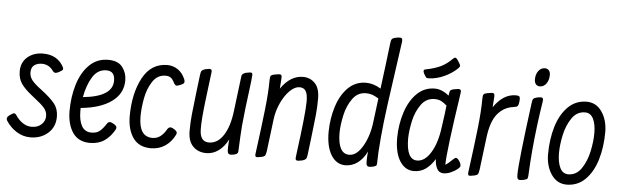

<svg xmlns="http://www.w3.org/2000/svg" viewBox="-47 -875 3394 1049"><g transform="rotate(5 1650.0 -350.5)"><path d="M172 -398Q147 -398 130.5 -385.5Q114 -373 114 -346Q114 -322 129.5 -302.5Q145 -283 183 -255Q233 -217 256 -188Q279 -159 279 -117Q279 -60 240 -26Q201 8 144 8Q103 8 68 -14Q33 -36 10 -72Q7 -78 7 -83Q7 -94 26 -106Q38 -115 45 -115Q52 -115 59 -104Q75 -80 97.5 -65Q120 -50 146 -50Q179 -50 199.5 -69Q220 -88 220 -115Q220 -141 202.5 -160.5Q185 -180 151 -206L131 -222Q93 -252 74 -279.5Q55 -307 55 -347Q55 -396 89 -425Q123 -454 174 -454Q253 -454 287 -391Q290 -385 290 -381Q290 -375 285 -371Q280 -367 267 -360Q255 -355 250 -355Q241 -355 233 -367Q210 -398 172 -398Z M608 -86Q608 -80 604 -73Q582 -34 549.5 -12Q517 10 469 10Q407 9 376.5 -35.5Q346 -80 345 -152Q345 -233 366 -301Q387 -369 429 -410Q471 -451 532 -451Q586 -451 610 -419.5Q634 -388 634 -347Q634 -275 573 -230.5Q512 -186 404 -176V-158Q404 -107 421 -77Q438 -47 474 -47Q502 -47 518.5 -60Q535 -73 552 -99Q560 -113 570 -113Q576 -113 582 -110L595 -103Q608 -94 608 -86ZM411 -236Q573 -252 573 -340Q573 -393 527 -393Q479 -393 451 -347.5Q423 -302 411 -236Z M803 10Q739 9 707.5 -35.5Q676 -80 675 -152Q675 -279 721 -365Q767 -451 857 -451Q889 -450 914 -433Q939 -416 953 -384Q957 -376 957 -368Q957 -358 943 -352L928 -346Q921 -343 916 -343Q908 -343 900 -357Q891 -376 880 -384Q869 -392 852 -392Q807 -392 780.5 -352Q754 -312 744 -258Q734 -204 734 -158Q734 -47 809 -47Q834 -47 853 -62Q872 -77 884 -99Q892 -113 902 -113Q908 -113 914 -110L926 -103Q939 -94 939 -86Q939 -80 935 -73Q916 -35 882.5 -12.5Q849 10 803 10Z M1109 10Q1064 10 1036 -18.5Q1008 -47 1008 -103Q1008 -149 1012.5 -194Q1017 -239 1027 -322L1038 -412Q1040 -431 1045.5 -436.5Q1051 -442 1064 -446Q1084 -450 1086 -450Q1095 -450 1098 -445Q1101 -440 1099 -428L1096 -405Q1094 -390 1080.5 -279.5Q1067 -169 1068 -119Q1068 -49 1118 -49Q1166 -49 1198 -98.5Q1230 -148 1240 -234L1262 -412Q1263 -431 1268.5 -436.5Q1274 -442 1287 -446Q1307 -450 1311 -450Q1319 -450 1321.5 -445.5Q1324 -441 1322 -429Q1322 -418 1314 -356Q1300 -252 1291 -158Q1287 -109 1283 -13Q1282 1 1259 5Q1247 7 1244 7Q1232 7 1228 -1Q1224 -9 1225 -30Q1225 -48 1228 -76Q1208 -36 1177 -13Q1146 10 1109 10Z M1419 -416Q1419 -436 1423.5 -441.5Q1428 -447 1443 -450Q1467 -454 1469 -454Q1478 -454 1481 -449.5Q1484 -445 1483 -432L1479 -376Q1531 -451 1600 -451Q1639 -451 1665.5 -424Q1692 -397 1692 -339Q1692 -293 1687.5 -248Q1683 -203 1673 -120L1662 -30Q1660 -11 1654.5 -5.5Q1649 0 1636 4Q1616 8 1612 8Q1603 8 1600 3Q1597 -2 1599 -14L1602 -38Q1631 -254 1631 -319Q1631 -358 1620.5 -375.5Q1610 -393 1586 -393Q1560 -393 1533 -366.5Q1506 -340 1486 -297Q1466 -254 1460 -208L1438 -30Q1435 -10 1430.5 -4.5Q1426 1 1413 4Q1393 8 1389 8Q1381 8 1378.5 3.5Q1376 -1 1378 -13Q1397 -154 1408 -252Q1419 -350 1419 -416Z M2108 -711Q2117 -711 2120 -706.5Q2123 -702 2122 -690Q2088 -454 2073 -341.5Q2058 -229 2052 -157Q2044 -66 2044 -19Q2044 -5 2039.5 -2Q2035 1 2020 5Q2008 7 2005 7Q1993 7 1989 -1Q1985 -9 1986 -30Q1986 -48 1989 -76Q1970 -36 1939.5 -13Q1909 10 1870 10Q1822 9 1793.5 -37Q1765 -83 1765 -164Q1766 -239 1787 -304.5Q1808 -370 1848.5 -409.5Q1889 -449 1946 -449Q1987 -449 2027 -424Q2045 -562 2058 -673Q2060 -692 2064.5 -698Q2069 -704 2081 -707Q2097 -711 2108 -711ZM2020 -369Q2001 -381 1985.5 -386.5Q1970 -392 1951 -392Q1905 -392 1877 -353Q1849 -314 1837.5 -262Q1826 -210 1825 -166Q1825 -49 1888 -49Q1929 -49 1962 -106Q1995 -163 2004 -242Z M2499 -42Q2499 -34 2484.5 -22.5Q2470 -11 2449.5 -2Q2429 7 2410 7Q2385 7 2373.5 -15.5Q2362 -38 2362 -67Q2338 -29 2310.5 -10Q2283 9 2246 9Q2198 8 2169.5 -38Q2141 -84 2141 -165Q2142 -240 2163.5 -305.5Q2185 -371 2225.5 -410.5Q2266 -450 2323 -450Q2362 -450 2401 -418V-421Q2403 -441 2407.5 -446.5Q2412 -452 2425 -455Q2449 -459 2451 -459Q2461 -459 2464 -454Q2467 -449 2465 -437Q2416 -112 2416 -40Q2431 -49 2452 -70Q2465 -83 2470 -83Q2479 -83 2489 -68.5Q2499 -54 2499 -42ZM2394 -363Q2378 -378 2362.5 -385.5Q2347 -393 2327 -393Q2281 -393 2253 -354Q2225 -315 2213.5 -263Q2202 -211 2201 -167Q2201 -50 2260 -50Q2302 -50 2334.5 -102.5Q2367 -155 2378 -240Q2392 -336 2394 -363ZM2419 -628Q2426 -628 2436 -612Q2449 -593 2449 -586Q2449 -580 2442 -573Q2414 -545 2372 -525Q2330 -505 2287 -503Q2274 -502 2270 -506.5Q2266 -511 2258 -525Q2253 -534 2253 -541Q2253 -548 2263 -550Q2314 -560 2346.5 -576Q2379 -592 2407 -621Q2414 -628 2419 -628Z M2605 -30Q2602 -10 2597.5 -4.5Q2593 1 2580 4Q2560 8 2556 8Q2548 8 2545.5 3.5Q2543 -1 2545 -13Q2564 -154 2575 -252Q2586 -350 2586 -416Q2586 -436 2590.5 -441.5Q2595 -447 2610 -450Q2634 -454 2636 -454Q2645 -454 2648 -449.5Q2651 -445 2650 -432L2646 -376Q2698 -452 2767 -452Q2780 -452 2785 -448.5Q2790 -445 2790 -433Q2790 -424 2789 -418Q2787 -400 2781.5 -394.5Q2776 -389 2760 -387Q2708 -381 2673 -339.5Q2638 -298 2627 -208Z M2873 -19Q2877 -102 2882 -157Q2893 -285 2916 -432Q2918 -443 2915 -448Q2912 -453 2904 -453Q2894 -453 2879 -449Q2867 -446 2862.5 -440Q2858 -434 2856 -415Q2813 -89 2813 -21Q2813 -5 2816.5 1Q2820 7 2831 7Q2834 7 2848 5Q2863 1 2867.5 -2Q2872 -5 2873 -19ZM2942 -579Q2942 -550 2928 -531Q2914 -512 2893 -512Q2879 -512 2871 -521.5Q2863 -531 2863 -548Q2863 -576 2877 -594.5Q2891 -613 2912 -613Q2926 -613 2934 -604Q2942 -595 2942 -579Z M3271 -297Q3271 -212 3250 -142.5Q3229 -73 3187 -31.5Q3145 10 3084 10Q3032 9 3001.5 -35.5Q2971 -80 2970 -144Q2970 -229 2991 -298.5Q3012 -368 3054 -409.5Q3096 -451 3157 -451Q3209 -450 3239.5 -405.5Q3270 -361 3271 -297ZM3212 -283Q3212 -333 3197 -362.5Q3182 -392 3152 -392Q3107 -392 3079.5 -351.5Q3052 -311 3040.5 -257Q3029 -203 3029 -158Q3029 -108 3044 -77.5Q3059 -47 3089 -47Q3134 -47 3161.5 -88Q3189 -129 3200.5 -183.5Q3212 -238 3212 -283Z"/></g></svg>

Font: Farsan
Style: Regular
Weight: 400
Version: Version 1.001g;PS 1.001;hotconv 1.0.86;makeotf.lib2.5.63406 